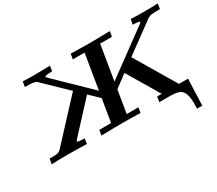

<svg xmlns="http://www.w3.org/2000/svg" viewBox="-153 -1008 1721 1526"><g transform="rotate(-30 708.0 -245.5)"><path d="M46.9 0 55.2 -47.9H78.1Q119.1 -47.9 131.6 -51.5Q144 -55.2 159.2 -69.8L484.9 -420.9L292 -606.9Q290 -608.9 284.4 -614.5Q278.8 -620.1 277.3 -621.6Q275.9 -623 270.5 -626.5Q265.1 -629.9 260.5 -630.9Q255.9 -631.8 247.3 -634Q238.8 -636.2 228.3 -636.7Q217.8 -637.2 203.4 -637.7Q189 -638.2 168.9 -638.2L176.8 -686Q231 -683.1 286.1 -683.1L426.8 -686L418.9 -639.2L418 -638.2Q353 -638.2 351.1 -627Q350.1 -623 368.2 -606L664.1 -318.8L716.8 -638.2H608.9L617.2 -686Q720.2 -683.1 788.1 -683.1L976.1 -686L967.8 -638.2H859.9L807.1 -319.8L1198.2 -606Q1223.1 -625 1223.1 -627Q1223.1 -638.2 1159.2 -638.2L1167 -686Q1235.8 -683.1 1306.2 -683.1Q1360.4 -683.1 1416 -686L1408.2 -638.2Q1381.3 -638.2 1362.8 -637.2Q1344.2 -636.2 1333.7 -635.5Q1323.2 -634.8 1312.5 -630.4Q1301.8 -626 1299.8 -625.5Q1297.9 -625 1287.4 -616.9Q1276.9 -608.9 1274.9 -606.9L1020 -420.9L1242.2 -47.9H1325.2L1315.9 194.8H1268.1Q1268.1 186 1268.6 167.5Q1269 148.9 1269 140.1Q1269 68.4 1244.1 34.2Q1219.2 0 1137.2 0H1034.2L1042 -47.9H1084L910.2 -339.8Q802.2 -260.7 799.8 -257.8Q799.8 -257.8 798.8 -255.9Q795.9 -251 793.5 -236.1Q791 -221.2 782 -165.5Q772.9 -109.9 762.2 -47.9H870.1L861.8 0Q773.9 -2.9 686 -2.9Q594.2 -2.9 502.9 0L511.2 -47.9H619.1L653.8 -256.8L567.9 -339.8H566.9L324.2 -77.1Q309.1 -62 311 -57.1Q314 -48.3 368.2 -47.9H377L369.1 0Q282.2 -2.9 194.8 -2.9Q112.8 -2.9 46.9 0Z"/></g></svg>

Font: CMU Serif Extra
Style: BoldSlanted
Weight: 700
Italic angle: -9.46001°
Version: Version 0.7.0